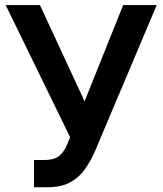

<svg xmlns="http://www.w3.org/2000/svg" viewBox="-20 -748 658 777"><path d="M117.7 9.8V-100.6H159.2Q201.7 -100.6 221.9 -118.9Q242.2 -137.2 253.4 -168L263.7 -192.9L2.9 -727.5H141.6L322.3 -337.9L478.5 -727.5H614.3L363.8 -134.8Q346.7 -96.2 323.7 -63.2Q300.8 -30.3 264.4 -10.3Q228 9.8 169.9 9.8Z"/></svg>

Font: Inter Tight SemiBold
Style: Regular
Weight: 600
Designer: Rasmus Andersson
Foundry: rsms
Version: Version 3.004; ttfautohint (v1.8.4.7-5d5b)